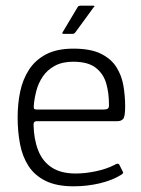

<svg xmlns="http://www.w3.org/2000/svg" viewBox="-20 -649 497 675"><path d="M42 -237Q42 -284 51 -327Q60 -370 82 -404Q104 -438 142 -458Q180 -478 238 -478Q299 -478 335 -460Q371 -442 389.5 -412.5Q408 -383 414 -347Q420 -311 420 -275Q420 -239 413 -231Q406 -223 393 -223H108Q106 -223 102 -221Q98 -219 98 -210Q99 -160 114 -121Q129 -82 161.5 -60.5Q194 -39 246 -39Q280 -39 317.5 -47Q355 -55 382 -69Q389 -73 393.5 -73.5Q398 -74 401 -67L411 -47Q414 -43 412.5 -40.5Q411 -38 407 -35Q375 -15 330.5 -4.5Q286 6 239 6Q179 6 140.5 -13Q102 -32 80.5 -65Q59 -98 50.5 -142Q42 -186 42 -237ZM363 -284Q363 -322 353.5 -355.5Q344 -389 317 -410.5Q290 -432 237 -432Q199 -432 172.5 -417.5Q146 -403 130.5 -380Q115 -357 108 -330.5Q101 -304 99 -280Q98 -271 99.5 -267.5Q101 -264 110 -264H345Q355 -264 359.5 -267.5Q364 -271 363 -284ZM204 -530Q199 -530 199 -532Q199 -534 201 -537L253 -624Q255 -629 264 -629H308Q311 -629 312 -627.5Q313 -626 309 -623L244 -534Q242 -532 240 -531Q238 -530 234 -530Z"/></svg>

Font: Glory Light
Style: Regular
Weight: 300
Version: Version 1.011